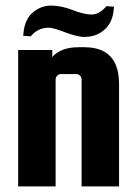

<svg xmlns="http://www.w3.org/2000/svg" viewBox="-20 -667 492 687"><path d="M179 0H45V-488H167V-463Q198 -498 261 -498H282Q406 -498 406 -366V0H272V-382Q272 -390 266.5 -396Q261 -402 253 -402H198Q190 -402 184.5 -396Q179 -390 179 -382ZM275 -535Q248 -538 211.5 -552Q175 -566 156 -568Q115 -568 90 -537L63 -539L64 -548Q68 -597 97 -622Q126 -647 162.5 -647Q199 -647 240 -631Q281 -615 308 -615Q335 -615 361 -645L388 -643L387 -634Q383 -586 353.5 -560.5Q324 -535 284 -535Z"/></svg>

Font: Squada One
Style: Regular
Weight: 400
Designer: Joe Prince
Foundry: Joe Prince
Version: Version 1.001